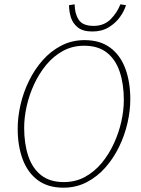

<svg xmlns="http://www.w3.org/2000/svg" viewBox="-20 -858 652 890"><path d="M274 12Q202 12 155 -23Q108 -58 85 -120Q62 -182 62 -262Q62 -315 75 -372Q88 -429 114 -482.5Q140 -536 177.5 -578.5Q215 -621 264 -646.5Q313 -672 372 -672Q444 -672 491 -637Q538 -602 561 -540Q584 -478 584 -398Q584 -345 571 -288Q558 -231 532 -177.5Q506 -124 468.5 -81.5Q431 -39 382 -13.5Q333 12 274 12ZM276 -14Q330 -14 374 -38Q418 -62 451.5 -102.5Q485 -143 508 -193Q531 -243 542.5 -295Q554 -347 554 -394Q554 -468 535 -525Q516 -582 475.5 -614Q435 -646 370 -646Q316 -646 272 -622Q228 -598 194.5 -557.5Q161 -517 138 -467Q115 -417 103.5 -365Q92 -313 92 -266Q92 -192 111 -135Q130 -78 170.5 -46Q211 -14 276 -14ZM408 -712Q364 -712 340.5 -731Q317 -750 308.5 -778Q300 -806 300 -834L326 -838Q326 -796 344.5 -767Q363 -738 414 -738Q462 -738 492.5 -768.5Q523 -799 538 -838L564 -834Q556 -807 536 -779Q516 -751 484 -731.5Q452 -712 408 -712Z"/></svg>

Font: Source Sans 3
Style: Italic
Weight: 200
Italic angle: -11°
Designer: Paul D. Hunt
Foundry: Adobe
Version: Version 3.046;hotconv 1.0.118;makeotfexe 2.5.65603